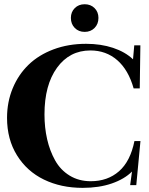

<svg xmlns="http://www.w3.org/2000/svg" viewBox="-20 -886 713 919"><path d="M319.3 -800.3Q319.3 -828.6 337.9 -847.2Q356.4 -865.7 385.3 -865.7Q414.1 -865.7 432.6 -847.2Q451.2 -828.6 451.2 -800.3Q451.2 -771 432.6 -752.2Q414.1 -733.4 385.3 -733.4Q356.4 -733.4 337.9 -752.2Q319.3 -771 319.3 -800.3ZM375.5 13.2Q272 13.2 190.4 -26.4Q108.9 -65.9 61.3 -142.6Q13.7 -219.2 13.7 -321.8Q13.7 -397.9 40.8 -463.4Q67.9 -528.8 116.5 -575.9Q165 -623 236.1 -649.7Q307.1 -676.3 392.1 -676.3Q462.9 -676.3 521 -657Q579.1 -637.7 616.7 -602.1L622.6 -668.9H651.9L648.9 -462.9H619.6Q594.7 -551.3 541.3 -597.9Q487.8 -644.5 412.6 -644.5Q313 -644.5 252.9 -561.8Q192.9 -479 192.9 -338.4Q192.9 -275.4 205.6 -219.7Q218.3 -164.1 243.9 -118.2Q269.5 -72.3 313.5 -45.4Q357.4 -18.6 414.6 -18.6Q495.1 -18.6 549.6 -66.2Q604 -113.8 623.5 -210.9H652.3L632.3 0H603L611.8 -64.9Q575.7 -28.8 514.9 -7.8Q454.1 13.2 375.5 13.2Z"/></svg>

Font: Elstob 18pt
Style: Bold
Weight: 700
Designer: Peter S. Baker
Version: Version 1.015